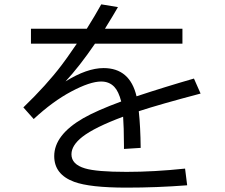

<svg xmlns="http://www.w3.org/2000/svg" viewBox="-20 -837 1040 887"><path d="M123 -704.1H380.9Q419.4 -765.6 447.8 -816.9L524.9 -804.2Q504.9 -769 470.7 -713.9L464.8 -704.1H822.8V-635.3H418.9Q347.2 -530.3 282.7 -460.9Q381.8 -522.5 458.5 -522.5Q580.1 -522.5 610.8 -392.1Q745.1 -436.5 876 -474.1L906.7 -404.8Q716.3 -354.5 621.1 -323.2Q628.9 -251.5 629.9 -153.8L552.7 -148.9V-164.1Q552.2 -253.4 548.8 -297.9Q417.5 -249 360.8 -205.1Q310.1 -165.5 310.1 -124Q310.1 -77.6 372.6 -59.1Q425.8 -43 564.5 -43Q691.4 -43 835 -58.1L844.7 19Q705.1 29.8 564 29.8Q395 29.8 322.3 2.9Q230.5 -31.2 230.5 -115.7Q230.5 -213.4 364.7 -291Q427.2 -326.7 540 -368.2Q527.8 -415 508.3 -435.5Q484.9 -460.4 447.3 -460.4Q396 -460.4 309.1 -414.1Q224.1 -369.1 135.7 -287.1L87.9 -340.8Q194.8 -443.8 264.6 -536.1Q283.7 -560.5 330.1 -628.4L335 -635.3H123Z"/></svg>

Font: BIZ UDGothic
Style: Regular
Weight: 400
Monospace: yes
Designer: TypeBank Co., Ltd.
Foundry: Morisawa Inc.
Version: Version 1.05